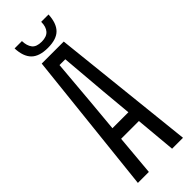

<svg xmlns="http://www.w3.org/2000/svg" viewBox="-310 -982 1008 1008"><g transform="rotate(-45 194.0 -478.5)"><path d="M26.5 0 112.5 -800H276L361.5 0H280.5L260 -226H128L108 0ZM135 -297.5H253.5L238 -467L216 -728.5H173L150.5 -466.5ZM194 -835Q130.5 -835 100.5 -865Q70.5 -895 68 -957H122.5Q123.5 -921.5 139.2 -901.2Q155 -881 194 -881Q230.5 -881 248 -900.5Q265.5 -920 265.5 -957H320Q317 -895 287.5 -865Q258 -835 194 -835Z"/></g></svg>

Font: Big Shoulders Text Thin
Style: Regular
Weight: 400
Version: Version 2.002